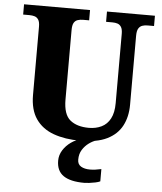

<svg xmlns="http://www.w3.org/2000/svg" viewBox="-62 -767 894 1061"><g transform="rotate(5 385.0 -237.0)"><path d="M403 10Q318 10 254.5 -13Q191 -36 156 -86.5Q121 -137 121 -219V-598Q121 -624 113 -636.5Q105 -649 92 -653Q79 -657 63 -657H28V-714H394V-657H360Q344 -657 330.5 -652.5Q317 -648 309.5 -635Q302 -622 302 -594V-210Q302 -127 340 -96Q378 -65 444 -65Q483 -65 514 -80Q545 -95 562.5 -128Q580 -161 580 -214V-598Q580 -624 572 -636.5Q564 -649 551.5 -653Q539 -657 523 -657H488V-714H754V-657H718Q702 -657 689 -652.5Q676 -648 668 -635Q660 -622 660 -594V-212Q660 -145 633.5 -95Q607 -45 551 -17.5Q495 10 403 10ZM445 240Q368 240 329.5 213.5Q291 187 291 130Q291 99 308 72Q325 45 352 26Q379 7 409 0H494Q473 6 451.5 21.5Q430 37 415.5 60Q401 83 401 115Q401 141 420.5 152.5Q440 164 470 164Q484 164 499.5 162Q515 160 533 156V224Q523 229 506 232.5Q489 236 472.5 238Q456 240 445 240Z"/></g></svg>

Font: Noto Serif Thai ExtraBold
Style: Regular
Weight: 800
Version: Version 2.001